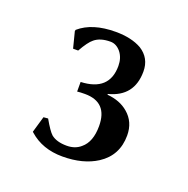

<svg xmlns="http://www.w3.org/2000/svg" viewBox="-73 -757 458 468"><g transform="rotate(20 156.5 -523.0)"><path d="M170.9 -398.9Q192.9 -417 192.9 -458Q192.9 -520 133.8 -520Q121.6 -520 113.8 -519V-543.9Q187 -546.9 187 -611.8Q187 -632.8 175.8 -647Q164.1 -661.1 148.9 -661.1Q122.6 -661.1 107.9 -648.9Q96.7 -640.1 82 -613.8H68.8L58.1 -655.8L59.1 -659.2Q92.3 -688 152.8 -688Q193.8 -688 220.2 -672.9Q249 -654.8 249 -620.1Q249 -555.2 186 -539.1V-537.1Q219.2 -534.2 240.2 -516.1Q265.1 -495.1 265.1 -460Q265.1 -408.2 223.1 -380.9Q187.5 -357.9 133.8 -357.9Q82 -357.9 47.9 -388.2L45.9 -390.1L58.1 -432.1L69.8 -433.1Q85.4 -405.8 94.2 -397.9Q108.4 -386.2 134.8 -386.2Q156.7 -386.2 170.9 -398.9Z"/></g></svg>

Font: Linux Biolinum G
Style: Regular
Weight: 400
Designer: Philipp H. Poll
Foundry: Philipp H. Poll
Version: Version 1.1.0 ; ttfautohint (v1.6)